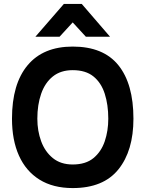

<svg xmlns="http://www.w3.org/2000/svg" viewBox="-20 -947 740 977"><path d="M305 -927H396L540 -760H417L350 -833L283 -760H160ZM41 -343Q41 -520 120.5 -615Q200 -710 350 -710Q506 -710 582.5 -615Q659 -520 659 -343Q659 -180 582.5 -85Q506 10 350 10Q250 10 181 -33Q112 -76 76.5 -155Q41 -234 41 -343ZM350 -110Q416 -110 455.5 -142.5Q495 -175 513 -228Q531 -281 531 -343Q531 -414 513 -470Q495 -526 455.5 -558Q416 -590 350 -590Q289 -590 249 -558Q209 -526 189.5 -470Q170 -414 170 -343Q170 -281 189.5 -228Q209 -175 249 -142.5Q289 -110 350 -110Z"/></svg>

Font: Haskoy Bold
Style: Regular
Weight: 700
Designer: Ertekin Erdin
Foundry: Ertekin Erdin
Version: Version 1.500; ttfautohint (v1.8.3)